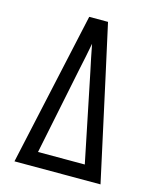

<svg xmlns="http://www.w3.org/2000/svg" viewBox="-111 -812 722 888"><g transform="rotate(15 250.0 -367.5)"><path d="M44 0 205 -735H295L349 -490L456 0ZM138 -70H362L276 -490Q269 -522 262.5 -554Q256 -586 250 -618Q244 -586 237.5 -554Q231 -522 224 -490Z"/></g></svg>

Font: Iosevka Term SS14
Style: Regular
Weight: 400
Monospace: yes
Designer: Belleve Invis
Foundry: Belleve Invis
Version: Version 24.1.1; ttfautohint (v1.8.4)